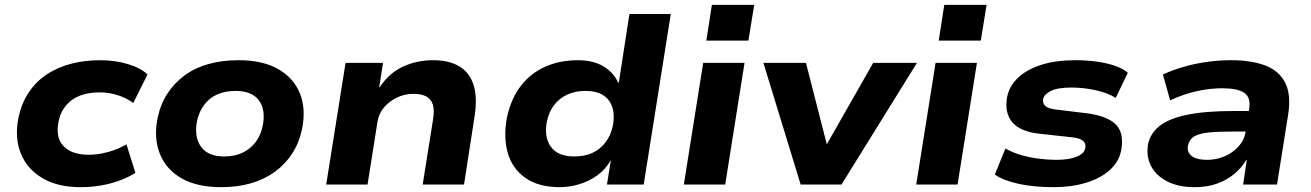

<svg xmlns="http://www.w3.org/2000/svg" viewBox="-20 -763 5423 794"><path d="M313 11Q219 11 156 -26Q93 -63 66.5 -127.5Q40 -192 56 -275Q69 -337 100 -382.5Q131 -428 176 -457Q221 -486 276.5 -500Q332 -514 393 -514Q456 -514 509 -498Q562 -482 590 -455L531 -337Q503 -358 466.5 -369.5Q430 -381 393 -381Q360 -381 331.5 -374Q303 -367 281 -352Q259 -337 243.5 -314Q228 -291 222 -259Q209 -194 243 -158.5Q277 -123 347 -123Q386 -123 427.5 -134.5Q469 -146 503 -166L540 -48Q513 -31 477.5 -17.5Q442 -4 400.5 3.5Q359 11 313 11Z M895 11Q794 11 730 -26Q666 -63 640.5 -128.5Q615 -194 632 -276Q644 -333 673 -377Q702 -421 744.5 -452Q787 -483 843 -498.5Q899 -514 966 -514Q1067 -514 1131 -477Q1195 -440 1220.5 -376Q1246 -312 1229 -229Q1217 -172 1188 -127.5Q1159 -83 1116 -52Q1073 -21 1017.5 -5Q962 11 895 11ZM907 -116Q950 -116 982 -131Q1014 -146 1036 -174Q1058 -202 1066 -241Q1080 -308 1051 -347.5Q1022 -387 954 -387Q912 -387 879.5 -373Q847 -359 825.5 -331Q804 -303 795 -264Q782 -197 811 -156.5Q840 -116 907 -116Z M1329 0 1409 -503H1564L1548 -402H1550Q1590 -462 1647.5 -488Q1705 -514 1770 -514Q1838 -514 1880.5 -488Q1923 -462 1939 -410Q1955 -358 1942 -278L1899 0H1728L1771 -270Q1777 -308 1770 -330.5Q1763 -353 1743 -364Q1723 -375 1690 -375Q1653 -375 1620.5 -359Q1588 -343 1567 -317.5Q1546 -292 1541 -259L1500 0Z M2295 11Q2207 11 2152.5 -27.5Q2098 -66 2079.5 -132Q2061 -198 2077 -280Q2094 -356 2134 -408Q2174 -460 2234.5 -487Q2295 -514 2370 -514Q2434 -514 2476.5 -488Q2519 -462 2536 -421H2539L2583 -705H2754L2642 0H2490L2506 -99H2505Q2483 -61 2449 -37Q2415 -13 2375 -1Q2335 11 2295 11ZM2355 -116Q2398 -116 2429.5 -130.5Q2461 -145 2483 -173Q2505 -201 2514 -241Q2527 -308 2498 -347.5Q2469 -387 2401 -387Q2360 -387 2327.5 -372.5Q2295 -358 2273 -330.5Q2251 -303 2242 -263Q2229 -196 2258 -156Q2287 -116 2355 -116Z M2901 -595 2924 -743H3099L3075 -595ZM2808 0 2888 -503H3059L2979 0Z M3291 0 3137 -503H3313L3401 -159H3395L3591 -503H3772L3460 0Z M3862 -595 3885 -743H4060L4036 -595ZM3769 0 3849 -503H4020L3940 0Z M4337 11Q4256 11 4193.5 -2.5Q4131 -16 4094 -41L4138 -149Q4165 -133 4200.5 -122.5Q4236 -112 4274.5 -107Q4313 -102 4347 -102Q4401 -102 4432.5 -115Q4464 -128 4468 -150Q4472 -168 4460 -179.5Q4448 -191 4416 -195L4278 -210Q4197 -219 4165 -259Q4133 -299 4145 -363Q4155 -409 4191 -442.5Q4227 -476 4286.5 -495Q4346 -514 4427 -514Q4475 -514 4517 -508Q4559 -502 4592 -490.5Q4625 -479 4644 -462L4594 -358Q4561 -379 4511 -390Q4461 -401 4411 -401Q4354 -401 4326 -387Q4298 -373 4294 -354Q4291 -336 4302.5 -325Q4314 -314 4347 -310L4479 -294Q4563 -282 4596.5 -246Q4630 -210 4616 -138Q4606 -92 4568 -58.5Q4530 -25 4470.5 -7Q4411 11 4337 11Z M4921 11Q4853 11 4806.5 -13Q4760 -37 4739.5 -77.5Q4719 -118 4728 -168Q4738 -213 4776.5 -243Q4815 -273 4890 -288.5Q4965 -304 5085 -304H5168L5155 -219H5077Q5017 -219 4977.5 -215Q4938 -211 4918 -198.5Q4898 -186 4893 -162Q4887 -135 4907.5 -118.5Q4928 -102 4972 -102Q5010 -102 5044 -116.5Q5078 -131 5102 -157.5Q5126 -184 5131 -218L5146 -314Q5153 -361 5125 -379.5Q5097 -398 5034 -398Q4986 -398 4931.5 -386.5Q4877 -375 4819 -348L4789 -455Q4833 -475 4879.5 -488Q4926 -501 4974.5 -507.5Q5023 -514 5070 -514Q5156 -514 5213 -492Q5270 -470 5295 -420.5Q5320 -371 5307 -289L5261 0H5121L5136 -102H5134Q5115 -69 5084 -43.5Q5053 -18 5012.5 -3.5Q4972 11 4921 11Z"/></svg>

Font: Nunito Sans 7pt SemiExpanded ExtraBold
Style: Italic
Weight: 800
Width: 6
Italic angle: -9°
Designer: Vernon Adams
Foundry: Vernon Adams
Version: Version 3.101;gftools[0.9.27]